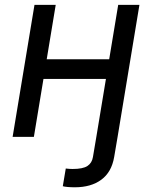

<svg xmlns="http://www.w3.org/2000/svg" viewBox="-20 -566 629 794"><path d="M289.6 208.5Q273.4 208.5 260 207.3Q246.6 206.1 239.7 204.1L252 130.9Q258.8 131.8 266.6 132.3Q274.4 132.8 280.3 132.8Q322.8 132.8 341.6 120.4Q360.4 107.9 364.3 83.5L378.4 0H466.3L452.1 83.5Q441.4 146 398.9 177.2Q356.4 208.5 289.6 208.5ZM451.7 -320.8 438 -239.7H138.7L152.3 -320.8ZM210.4 -545.9 120.1 0H32.2L122.6 -545.9ZM556.6 -545.9 466.3 0H378.4L468.8 -545.9Z"/></svg>

Font: Adwaita Sans
Style: Italic
Weight: 400
Italic angle: -9.39999°
Designer: Rasmus Andersson
Foundry: rsms
Version: Version 4.001;git-9221beed3